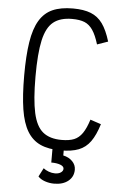

<svg xmlns="http://www.w3.org/2000/svg" viewBox="-65 -860 730 1116"><g transform="rotate(5 300.0 -302.0)"><path d="M315 14Q244 14 196.5 -7.5Q149 -29 120 -77Q91 -125 78.5 -204.5Q66 -284 66 -401Q66 -517 78.5 -596.5Q91 -676 120 -724Q149 -772 196.5 -793Q244 -814 315 -814Q378 -814 419.5 -797.5Q461 -781 488 -743.5Q515 -706 535 -640L472 -618Q456 -671 436 -700.5Q416 -730 388 -741.5Q360 -753 315 -753Q246 -753 206 -721Q166 -689 149 -612.5Q132 -536 132 -401Q132 -266 149 -189Q166 -112 206 -79.5Q246 -47 315 -47Q360 -47 388 -58.5Q416 -70 436 -99Q456 -128 472 -179L535 -158Q515 -93 488 -55.5Q461 -18 420 -2Q379 14 315 14ZM294 210Q266 210 240 201Q214 192 200 176L226 126Q238 136 256.5 143Q275 150 294 150Q315 150 328 141Q341 132 341 119Q341 105 320.5 97Q300 89 267 89V-5H333V42Q366 49 386.5 70Q407 91 407 119Q407 160 376 185Q345 210 294 210Z"/></g></svg>

Font: Victor Mono Light
Style: Regular
Weight: 300
Monospace: yes
Designer: Rune Bjørnerås
Version: Version 1.561;gftools[0.9.30]